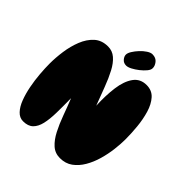

<svg xmlns="http://www.w3.org/2000/svg" viewBox="-224 -1023 1187 1187"><g transform="rotate(45 369.5 -429.5)"><path d="M161 0Q130 0 106.5 -25Q83 -50 67.5 -91Q52 -132 42.5 -181Q33 -230 29 -279.5Q25 -329 25 -369Q25 -420 33 -477Q41 -534 61 -584.5Q81 -635 116 -667Q151 -699 206 -699Q244 -699 272.5 -674.5Q301 -650 324 -606.5Q347 -563 368 -507Q389 -451 413 -388Q409 -474 418.5 -544.5Q428 -615 458 -657Q488 -699 543 -699Q590 -699 618.5 -667Q647 -635 662 -584.5Q677 -534 682.5 -477Q688 -420 688 -369Q688 -328 682 -279Q676 -230 662 -181Q648 -132 624 -91Q600 -50 565.5 -25Q531 0 483 0Q440 0 409.5 -27.5Q379 -55 355.5 -100.5Q332 -146 312 -201Q292 -256 270 -311Q271 -242 270 -184.5Q269 -127 259.5 -86Q250 -45 227 -22.5Q204 0 161 0ZM368 -694Q346 -694 332.5 -709.5Q319 -725 319 -741Q319 -755 331 -774.5Q343 -794 361 -813.5Q379 -833 399 -846Q419 -859 434 -859Q465 -859 481 -838.5Q497 -818 496 -798Q496 -784 481.5 -766.5Q467 -749 446 -732.5Q425 -716 404 -705Q383 -694 368 -694Z"/></g></svg>

Font: Cherry Bomb One
Style: Regular
Weight: 400
Designer: satsuyako
Foundry: satsuyako
Version: Version 4.100; ttfautohint (v1.8.3)